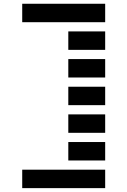

<svg xmlns="http://www.w3.org/2000/svg" viewBox="-20 -850 675 1017"><path d="M537.1 -683.6V-585.9H341.8V-683.6ZM537.1 -537.1V-439.5H341.8V-537.1ZM537.1 -390.6V-293H341.8V-390.6ZM537.1 -244.1V-146.5H341.8V-244.1ZM537.1 -97.7V0H341.8V-97.7ZM537.1 48.8V146.5H97.7V48.8ZM537.1 -830.1V-732.4H97.7V-830.1Z"/></svg>

Font: Trigram
Style: Regular
Weight: 400
Designer: GGBotNet
Foundry: GGBotNet
Version: 1.05